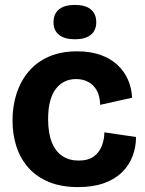

<svg xmlns="http://www.w3.org/2000/svg" viewBox="-20 -748 591 782"><path d="M298 14Q230 14 180 -6.5Q130 -27 97 -63.5Q64 -100 47.5 -149.5Q31 -199 31 -257Q31 -316 47.5 -367Q64 -418 97 -457Q130 -496 179.5 -517.5Q229 -539 294 -539Q348 -539 389 -524.5Q430 -510 458 -484Q486 -458 501 -424Q516 -390 518 -350L388 -321Q387 -356 374.5 -379Q362 -402 340 -414Q318 -426 290 -426Q265 -426 244.5 -416.5Q224 -407 208.5 -387.5Q193 -368 184.5 -337.5Q176 -307 176 -263Q176 -206 191 -168.5Q206 -131 234 -112.5Q262 -94 300 -94Q340 -94 362.5 -111Q385 -128 395 -154.5Q405 -181 405 -209L534 -190Q534 -149 520 -112Q506 -75 477 -46.5Q448 -18 403.5 -2Q359 14 298 14ZM285 -588Q243 -588 220.5 -606Q198 -624 198 -657Q198 -692 220.5 -710Q243 -728 285 -728Q327 -728 349.5 -710Q372 -692 372 -657Q372 -624 349.5 -606Q327 -588 285 -588Z"/></svg>

Font: Bricolage Grotesque 28pt
Style: Bold
Weight: 700
Designer: Mathieu Triay
Foundry: Atelier Triay
Version: Version 1.000;gftools[0.9.30]